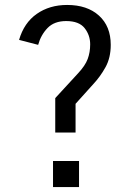

<svg xmlns="http://www.w3.org/2000/svg" viewBox="-20 -755 524 775"><path d="M57 -594Q77 -663 128.5 -699Q180 -735 251 -735Q332 -735 379.5 -692Q427 -649 427 -574Q427 -522 406 -484Q385 -446 357 -416L285 -336V-220H203V-359L295 -459Q324 -490 334 -517Q344 -544 344 -576Q344 -613 321.5 -641.5Q299 -670 247 -670Q199 -670 172 -642Q145 -614 134 -574ZM194 0V-105H299V0Z"/></svg>

Font: Carrois Gothic SC
Style: Regular
Weight: 400
Designer: Ralph du Carrois
Foundry: Ralph du Carrois
Version: Version 1.002